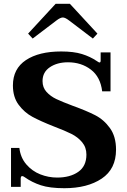

<svg xmlns="http://www.w3.org/2000/svg" viewBox="-20 -981 669 1011"><path d="M128 -804 273 -961H348L493 -804L469 -778L344 -873Q323 -889 311 -889Q298 -889 277 -873L152 -778ZM110 -48Q102 -54 96 -54Q93 -54 91 -50Q89 -46 89 -41V3H38V-202H82Q88 -151 118.5 -115.5Q149 -80 192 -63Q235 -46 281 -46Q349 -46 392 -76Q435 -106 435 -167Q435 -205 412.5 -232Q390 -259 356 -276Q322 -293 264 -315Q193 -343 150.5 -366Q108 -389 78 -429.5Q48 -470 48 -531Q48 -619 116.5 -664.5Q185 -710 302 -710Q368 -710 411.5 -696.5Q455 -683 489 -660Q491 -659 496 -655.5Q501 -652 504 -652Q510 -652 510 -662V-705H562V-500H518Q509 -576 458.5 -614.5Q408 -653 338 -653Q281 -653 242.5 -627Q204 -601 204 -554Q204 -520 225 -497Q246 -474 276.5 -459.5Q307 -445 363 -424Q435 -398 481 -374.5Q527 -351 559 -306.5Q591 -262 591 -193Q591 -91 515.5 -40.5Q440 10 319 10Q242 10 195 -5.5Q148 -21 110 -48Z"/></svg>

Font: Taviraj DemiBold
Style: Regular
Weight: 600
Designer: Katatrad Team
Foundry: CadsonDemak
Version: Version 1.030